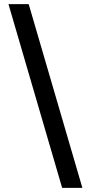

<svg xmlns="http://www.w3.org/2000/svg" viewBox="-20 -730 424 930"><path d="M119 -710H21L281 180H379Z"/></svg>

Font: Falling Sky
Style: SeBd
Weight: 600
Designer: Paul D. Hunt
Foundry: Adobe Systems Incorporated
Version: Version 1.02